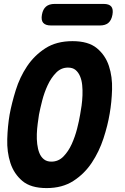

<svg xmlns="http://www.w3.org/2000/svg" viewBox="-20 -950 640 980"><path d="M242 -125Q278 -125 303.5 -151Q329 -177 346 -214.5Q363 -252 373.5 -293Q384 -334 389 -365Q393 -386 396.5 -411.5Q400 -437 401 -464Q402 -491 399.5 -516Q397 -541 388.5 -561Q380 -581 365.5 -593Q351 -605 327 -605Q292 -605 266.5 -579Q241 -553 223.5 -515.5Q206 -478 195.5 -437Q185 -396 179 -365Q176 -345 172.5 -319Q169 -293 168 -266.5Q167 -240 170 -214.5Q173 -189 181 -169Q189 -149 204 -137Q219 -125 242 -125ZM218 10Q137 10 94 -26.5Q51 -63 33 -118.5Q15 -174 17 -240Q19 -306 29 -365Q40 -424 60.5 -490Q81 -556 118 -611.5Q155 -667 211.5 -703.5Q268 -740 350 -740Q431 -740 474.5 -704Q518 -668 536 -613Q554 -558 552 -493Q550 -428 540 -371Q530 -310 508 -243Q486 -176 448.5 -119.5Q411 -63 354.5 -26.5Q298 10 218 10ZM240 -820Q212 -820 200.5 -833.5Q189 -847 194 -875Q199 -903 215 -916.5Q231 -930 259 -930H509Q537 -930 548 -916.5Q559 -903 554 -875Q549 -847 533.5 -833.5Q518 -820 490 -820Z"/></svg>

Font: Maple Mono ExtraBold
Style: Italic
Weight: 800
Italic angle: -10°
Monospace: yes
Designer: subframe7536
Version: Version 7.200